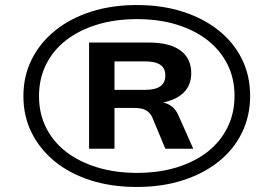

<svg xmlns="http://www.w3.org/2000/svg" viewBox="-20 -734 1054 763"><path d="M524 9Q424 9 341.5 -17Q259 -43 199 -91.5Q139 -140 106 -206Q73 -272 73 -352Q73 -432 106 -498Q139 -564 199 -612.5Q259 -661 341.5 -687.5Q424 -714 524 -714Q624 -714 706.5 -687.5Q789 -661 849 -613Q909 -565 941.5 -499Q974 -433 974 -353Q974 -273 941.5 -206.5Q909 -140 849 -92Q789 -44 706.5 -17.5Q624 9 524 9ZM524 -47Q612 -47 683 -69Q754 -91 805 -131Q856 -171 884 -227.5Q912 -284 912 -353Q912 -422 884 -478Q856 -534 805 -574Q754 -614 683 -636Q612 -658 524 -658Q437 -658 365.5 -636Q294 -614 242.5 -574Q191 -534 163 -477.5Q135 -421 135 -352Q135 -283 163 -227Q191 -171 242.5 -131Q294 -91 366 -69Q438 -47 524 -47ZM334 -143V-565H570Q654 -565 697 -533.5Q740 -502 740 -443Q740 -388 699 -356.5Q658 -325 581 -321L613 -329Q639 -327 658 -314.5Q677 -302 688 -278L748 -143H637L585 -268Q577 -286 560.5 -295.5Q544 -305 514 -305H409L435 -327V-143ZM435 -377H557Q597 -377 617 -391Q637 -405 637 -434Q637 -463 617 -476.5Q597 -490 557 -490H435Z"/></svg>

Font: Nunito Sans 10pt Expanded
Style: Bold Italic
Weight: 700
Width: 7
Italic angle: -9°
Designer: Vernon Adams
Foundry: Vernon Adams
Version: Version 3.101;gftools[0.9.27]